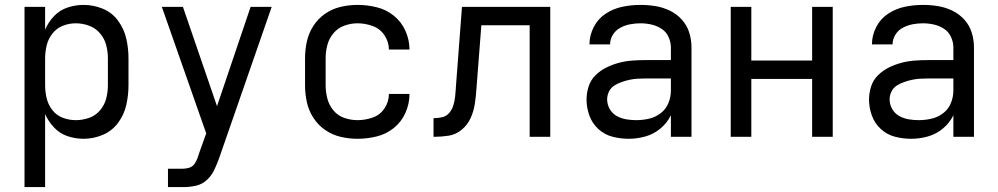

<svg xmlns="http://www.w3.org/2000/svg" viewBox="-20 -558 4072 783"><path d="M80 205H164V-93Q177 -63 200.5 -38Q224 -13 256 -2.5Q288 8 321 8Q361 8 399 -8Q437 -24 461.5 -57Q486 -90 495 -130Q504 -170 504 -210V-320Q504 -361 495 -400.5Q486 -440 461.5 -473.5Q437 -507 399 -522.5Q361 -538 321 -538Q288 -538 256 -527.5Q224 -517 200.5 -492.5Q177 -468 164 -437V-530H80ZM289 -68Q262 -68 236.5 -77.5Q211 -87 194 -108.5Q177 -130 170.5 -156.5Q164 -183 164 -210V-320Q164 -347 170.5 -373.5Q177 -400 194 -421.5Q211 -443 236.5 -453Q262 -463 289 -463Q316 -463 342.5 -453.5Q369 -444 387.5 -422.5Q406 -401 413 -374.5Q420 -348 420 -320V-210Q420 -183 413 -156Q406 -129 387.5 -107.5Q369 -86 342.5 -77Q316 -68 289 -68Z M665 205H727Q753 205 778.5 199.5Q804 194 823.5 176Q843 158 854 134.5Q865 111 874 86L1088 -530H1002L865 -125L726 -530H640L821 -14L794 61Q790 74 785.5 86.5Q781 99 773.5 110Q766 121 753 125.5Q740 130 727 130H665Z M1438 8Q1477 8 1516 -1.5Q1555 -11 1586 -36Q1617 -61 1633.5 -98Q1650 -135 1650 -175H1566Q1566 -143 1548 -116Q1530 -89 1499.5 -78.5Q1469 -68 1438 -68Q1411 -68 1384.5 -77Q1358 -86 1340 -107.5Q1322 -129 1315 -156Q1308 -183 1308 -210V-320Q1308 -348 1315 -374.5Q1322 -401 1340 -422.5Q1358 -444 1384.5 -453.5Q1411 -463 1438 -463Q1469 -463 1499.5 -452Q1530 -441 1548 -414Q1566 -387 1566 -356H1650Q1650 -395 1633.5 -432Q1617 -469 1586 -494Q1555 -519 1516 -528.5Q1477 -538 1438 -538Q1403 -538 1369 -530Q1335 -522 1306 -502Q1277 -482 1258 -452.5Q1239 -423 1231.5 -389Q1224 -355 1224 -320V-210Q1224 -175 1231.5 -141Q1239 -107 1258 -77.5Q1277 -48 1306 -28Q1335 -8 1369 0Q1403 8 1438 8Z M1748 0Q1779 0 1809 -4.5Q1839 -9 1863 -29Q1887 -49 1899.5 -77Q1912 -105 1916.5 -135Q1921 -165 1923 -196L1943 -455H2140V0H2224V-530H1864L1839 -201Q1839 -201 1839 -200V-198Q1838 -181 1836 -163.5Q1834 -146 1829 -129Q1824 -112 1812.5 -98Q1801 -84 1783.5 -80Q1766 -76 1748 -76Z M2544 8Q2578 8 2612 -1.5Q2646 -11 2673.5 -34Q2701 -57 2716 -88V0H2800V-364Q2800 -395 2791 -424.5Q2782 -454 2761 -477.5Q2740 -501 2712 -514.5Q2684 -528 2653.5 -533Q2623 -538 2592 -538Q2555 -538 2518.5 -530.5Q2482 -523 2450.5 -502.5Q2419 -482 2401.5 -448Q2384 -414 2384 -378V-377H2468Q2468 -398 2479.5 -416.5Q2491 -435 2510 -445Q2529 -455 2550 -459Q2571 -463 2592 -463Q2614 -463 2636.5 -458Q2659 -453 2678 -440.5Q2697 -428 2706.5 -407Q2716 -386 2716 -364V-313H2613Q2586 -313 2558.5 -311Q2531 -309 2504.5 -302Q2478 -295 2453.5 -283Q2429 -271 2409 -251.5Q2389 -232 2380.5 -205.5Q2372 -179 2372 -152Q2372 -119 2383.5 -87Q2395 -55 2420 -32Q2445 -9 2477.5 -0.5Q2510 8 2544 8ZM2574 -68Q2554 -68 2533.5 -71.5Q2513 -75 2495 -85Q2477 -95 2466.5 -113.5Q2456 -132 2456 -153Q2456 -169 2463.5 -184.5Q2471 -200 2485 -209Q2499 -218 2515 -223.5Q2531 -229 2547 -232.5Q2563 -236 2579.5 -237Q2596 -238 2613 -238H2716V-189Q2716 -163 2706 -138Q2696 -113 2674.5 -96.5Q2653 -80 2627 -74Q2601 -68 2574 -68Z M2960 0H3044V-236H3292V0H3376V-530H3292V-311H3044V-530H2960Z M3696 8Q3730 8 3764 -1.5Q3798 -11 3825.5 -34Q3853 -57 3868 -88V0H3952V-364Q3952 -395 3943 -424.5Q3934 -454 3913 -477.5Q3892 -501 3864 -514.5Q3836 -528 3805.5 -533Q3775 -538 3744 -538Q3707 -538 3670.5 -530.5Q3634 -523 3602.5 -502.5Q3571 -482 3553.5 -448Q3536 -414 3536 -378V-377H3620Q3620 -398 3631.5 -416.5Q3643 -435 3662 -445Q3681 -455 3702 -459Q3723 -463 3744 -463Q3766 -463 3788.5 -458Q3811 -453 3830 -440.5Q3849 -428 3858.5 -407Q3868 -386 3868 -364V-313H3765Q3738 -313 3710.5 -311Q3683 -309 3656.5 -302Q3630 -295 3605.5 -283Q3581 -271 3561 -251.5Q3541 -232 3532.5 -205.5Q3524 -179 3524 -152Q3524 -119 3535.5 -87Q3547 -55 3572 -32Q3597 -9 3629.5 -0.5Q3662 8 3696 8ZM3726 -68Q3706 -68 3685.5 -71.5Q3665 -75 3647 -85Q3629 -95 3618.5 -113.5Q3608 -132 3608 -153Q3608 -169 3615.5 -184.5Q3623 -200 3637 -209Q3651 -218 3667 -223.5Q3683 -229 3699 -232.5Q3715 -236 3731.5 -237Q3748 -238 3765 -238H3868V-189Q3868 -163 3858 -138Q3848 -113 3826.5 -96.5Q3805 -80 3779 -74Q3753 -68 3726 -68Z"/></svg>

Font: Iosevka SS01 Extended
Style: Regular
Weight: 400
Width: 7
Monospace: yes
Designer: Belleve Invis
Foundry: Belleve Invis
Version: Version 3.4.7; ttfautohint (v1.8.3)